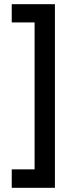

<svg xmlns="http://www.w3.org/2000/svg" viewBox="-20 -740 359 916"><path d="M36 156H242V-720H36V-633H145V68H36Z"/></svg>

Font: Fixel Text Medium
Style: Regular
Weight: 500
Width: 4
Designer: AlfaBravo + MacPaw
Foundry: Kyrylo Tkachov, Marchela Mozhyna, Serhii Makarenko, Maria Weinstein, Zakhar Kryvoshyya
Version: Version 1.211